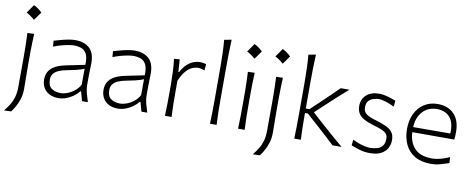

<svg xmlns="http://www.w3.org/2000/svg" viewBox="-76 -1127 4171 1691"><g transform="rotate(10 2009.5 -281.5)"><path d="M111.4 -759.1Q97.9 -739.2 85.3 -720.9Q72.7 -702.7 59.3 -683.9Q78.6 -673.7 97.7 -660.5Q116.7 -647.4 133.4 -631.8Q147.4 -650.6 160.5 -669.1Q173.7 -687.6 186.6 -705.9Q164.5 -727.4 146 -740Q127.5 -752.6 111.4 -759.1ZM12.7 199.7 76.7 197.3Q92.8 174.8 110.6 143.8Q128.4 112.8 141.1 72.5Q153.8 32.2 153.8 -18.1Q153.8 -49.8 153.3 -84.2Q152.8 -118.7 152.3 -165Q151.9 -211.4 151.9 -277.3Q151.9 -320.8 152.3 -359.4Q152.8 -397.9 154.1 -434.8Q155.3 -471.7 157.2 -510.3L96.7 -508.3Q98.6 -470.2 99.6 -433.6Q100.6 -397 101.1 -358.9Q101.6 -320.8 101.6 -277.3L100.6 -27.8Q100.6 25.9 89.4 64.9Q78.1 104 58.3 135.7Q38.6 167.5 12.7 199.7Z M477.1 -37.1Q427.2 -37.1 395 -60.1Q362.8 -83 362.8 -137.7Q362.8 -172.4 381.1 -193.6Q399.4 -214.8 429.4 -226.8Q459.5 -238.8 494.6 -245.1Q548.3 -255.4 578.1 -262.7Q607.9 -270 623.3 -275.6Q638.7 -281.2 647.9 -285.6L647 -142.6Q627.4 -106.9 596.9 -83.5Q566.4 -60.1 534.2 -48.6Q502 -37.1 477.1 -37.1ZM466.3 9.8Q497.1 9.8 530.3 -1.7Q563.5 -13.2 593.5 -34.2Q623.5 -55.2 645.5 -82.5H652.3L674.8 0H727.1Q713.4 -42 704.1 -78.1Q694.8 -114.3 694.8 -146V-216.8Q694.8 -251.5 696.3 -286.1Q697.8 -320.8 697.8 -343.3Q697.8 -436 651.1 -477.8Q604.5 -519.5 525.4 -519.5Q495.6 -519.5 460.4 -512.7Q425.3 -505.9 392.3 -496.8Q359.4 -487.8 335.9 -481L339.8 -428.7Q377.9 -443.8 413.6 -453.1Q449.2 -462.4 476.8 -466.8Q504.4 -471.2 519 -471.2Q556.2 -471.2 586.4 -460.4Q616.7 -449.7 633.8 -417.5Q650.9 -385.3 648.4 -320.3L475.1 -284.7Q449.2 -279.3 420.9 -269.5Q392.6 -259.8 368.2 -242.7Q343.8 -225.6 328.4 -198.2Q313 -170.9 313 -130.4Q313 -89.4 331.1 -57.6Q349.1 -25.9 383.3 -8.1Q417.5 9.8 466.3 9.8Z M1008.3 -37.1Q958.5 -37.1 926.3 -60.1Q894 -83 894 -137.7Q894 -172.4 912.4 -193.6Q930.7 -214.8 960.7 -226.8Q990.7 -238.8 1025.9 -245.1Q1079.6 -255.4 1109.4 -262.7Q1139.2 -270 1154.5 -275.6Q1169.9 -281.2 1179.2 -285.6L1178.2 -142.6Q1158.7 -106.9 1128.2 -83.5Q1097.7 -60.1 1065.4 -48.6Q1033.2 -37.1 1008.3 -37.1ZM997.6 9.8Q1028.3 9.8 1061.5 -1.7Q1094.7 -13.2 1124.8 -34.2Q1154.8 -55.2 1176.8 -82.5H1183.6L1206.1 0H1258.3Q1244.6 -42 1235.4 -78.1Q1226.1 -114.3 1226.1 -146V-216.8Q1226.1 -251.5 1227.5 -286.1Q1229 -320.8 1229 -343.3Q1229 -436 1182.4 -477.8Q1135.7 -519.5 1056.6 -519.5Q1026.9 -519.5 991.7 -512.7Q956.5 -505.9 923.6 -496.8Q890.6 -487.8 867.2 -481L871.1 -428.7Q909.2 -443.8 944.8 -453.1Q980.5 -462.4 1008.1 -466.8Q1035.6 -471.2 1050.3 -471.2Q1087.4 -471.2 1117.7 -460.4Q1147.9 -449.7 1165 -417.5Q1182.1 -385.3 1179.7 -320.3L1006.3 -284.7Q980.5 -279.3 952.1 -269.5Q923.8 -259.8 899.4 -242.7Q875 -225.6 859.6 -198.2Q844.2 -170.9 844.2 -130.4Q844.2 -89.4 862.3 -57.6Q880.4 -25.9 914.6 -8.1Q948.7 9.8 997.6 9.8Z M1416.5 0H1475.6Q1472.7 -57.1 1471.9 -109.9Q1471.2 -162.6 1471.2 -224.6V-322.8Q1499.5 -387.7 1529.3 -418.2Q1559.1 -448.7 1585.7 -457.8Q1612.3 -466.8 1630.9 -466.8Q1644 -466.8 1659.7 -463.1Q1675.3 -459.5 1689.9 -454.1L1694.8 -510.7Q1681.6 -514.6 1667.5 -517.1Q1653.3 -519.5 1637.7 -519.5Q1615.7 -519.5 1587.2 -510.3Q1558.6 -501 1528.8 -475.6Q1499 -450.2 1472.7 -401.4H1465.8L1458.5 -512.2L1408.2 -508.3Q1415 -450.7 1417.7 -391.6Q1420.4 -332.5 1420.4 -277.3V-226.1Q1420.4 -163.1 1419.7 -110.1Q1418.9 -57.1 1416.5 0Z M1819.3 0H1878.4Q1875.5 -57.1 1874.5 -110.1Q1873.5 -163.1 1873.5 -226.1V-507.8Q1873.5 -574.2 1874.8 -636.5Q1876 -698.7 1878.9 -761.7L1814 -749.5Q1818.8 -693.4 1821 -633.3Q1823.2 -573.2 1823.2 -507.8V-226.1Q1823.2 -163.1 1822.5 -110.1Q1821.8 -57.1 1819.3 0Z M2083.5 -759.1Q2070.1 -739.2 2057.5 -720.9Q2044.9 -702.7 2031.4 -683.9Q2050.8 -673.7 2069.8 -660.5Q2088.9 -647.4 2105.6 -631.8Q2119.5 -650.6 2132.7 -669.1Q2145.8 -687.6 2158.7 -705.9Q2136.7 -727.4 2118.2 -740Q2099.7 -752.6 2083.5 -759.1ZM2070.3 0H2129.4Q2126.5 -57.1 2125.5 -110.1Q2124.5 -163.1 2124.5 -226.1V-277.3Q2124.5 -320.8 2125 -359.4Q2125.5 -397.9 2126.5 -434.8Q2127.4 -471.7 2129.4 -510.3L2068.8 -508.3Q2070.8 -470.2 2072 -433.6Q2073.2 -397 2073.7 -358.9Q2074.2 -320.8 2074.2 -277.3V-226.1Q2074.2 -163.1 2073.5 -110.1Q2072.8 -57.1 2070.3 0Z M2336 -759.1Q2322.6 -739.2 2309.9 -720.9Q2297.3 -702.7 2283.9 -683.9Q2303.2 -673.7 2322.3 -660.5Q2341.4 -647.4 2358 -631.8Q2372 -650.6 2385.1 -669.1Q2398.3 -687.6 2411.2 -705.9Q2389.2 -727.4 2370.6 -740Q2352.1 -752.6 2336 -759.1ZM2237.3 199.7 2301.3 197.3Q2317.4 174.8 2335.2 143.8Q2353 112.8 2365.7 72.5Q2378.4 32.2 2378.4 -18.1Q2378.4 -49.8 2377.9 -84.2Q2377.4 -118.7 2377 -165Q2376.5 -211.4 2376.5 -277.3Q2376.5 -320.8 2377 -359.4Q2377.4 -397.9 2378.7 -434.8Q2379.9 -471.7 2381.8 -510.3L2321.3 -508.3Q2323.2 -470.2 2324.2 -433.6Q2325.2 -397 2325.7 -358.9Q2326.2 -320.8 2326.2 -277.3L2325.2 -27.8Q2325.2 25.9 2314 64.9Q2302.7 104 2283 135.7Q2263.2 167.5 2237.3 199.7Z M2572.8 0H2631.8Q2628.9 -56.6 2627.9 -108.6Q2627 -160.6 2627 -221.2V-238.3H2653.3L2755.9 -146Q2796.4 -109.4 2836.7 -73Q2877 -36.6 2915 0H2996.1Q2944.3 -43.5 2893.6 -87.9Q2842.8 -132.3 2793.5 -176.3L2703.1 -258.3L2782.2 -332Q2828.6 -375.5 2877 -419.7Q2925.3 -463.9 2976.6 -508.3H2898.9Q2862.3 -471.2 2823.2 -433.8Q2784.2 -396.5 2745.1 -359.4L2659.7 -278.3H2627V-507.8Q2627 -574.2 2628.2 -636.5Q2629.4 -698.7 2632.8 -761.7L2567.4 -749.5Q2572.3 -693.4 2574.5 -633.3Q2576.7 -573.2 2576.7 -507.8V-226.1Q2576.7 -163.1 2575.9 -110.1Q2575.2 -57.1 2572.8 0Z M3251 10.3Q3311.5 10.3 3349.6 -9.8Q3387.7 -29.8 3405.5 -63.2Q3423.3 -96.7 3423.3 -135.7Q3423.3 -181.2 3402.8 -207.3Q3382.3 -233.4 3345.7 -249.8Q3309.1 -266.1 3260.3 -281.2Q3194.3 -299.8 3166.5 -320.1Q3138.7 -340.3 3138.7 -379.9Q3138.7 -419.4 3157.2 -438.7Q3175.8 -458 3201.4 -464.8Q3227.1 -471.7 3248 -472.7Q3266.6 -472.7 3303.7 -462.2Q3340.8 -451.7 3386.7 -429.2L3392.1 -482.9Q3373.5 -490.2 3347.9 -498.8Q3322.3 -507.3 3294.9 -513.4Q3267.6 -519.5 3242.7 -519.5Q3169.4 -519.5 3127.9 -481.4Q3086.4 -443.4 3086.4 -382.8Q3086.4 -339.8 3105.7 -312.7Q3125 -285.6 3157 -269.3Q3189 -252.9 3227.1 -241.2Q3281.7 -225.6 3313.2 -212.4Q3344.7 -199.2 3358.4 -182.9Q3372.1 -166.5 3372.1 -140.1Q3372.1 -99.1 3355.2 -76.7Q3338.4 -54.2 3310.5 -45.4Q3282.7 -36.6 3249.5 -35.6Q3225.1 -35.6 3198.5 -41Q3171.9 -46.4 3143.8 -56.6Q3115.7 -66.9 3086.9 -80.6L3081.1 -29.3Q3111.3 -17.1 3155 -3.4Q3198.7 10.3 3251 10.3Z M3794.9 10.3Q3842.3 10.3 3884.5 -2.4Q3926.8 -15.1 3956.5 -24.9L3953.1 -78.1Q3925.8 -65.4 3898.4 -56.4Q3871.1 -47.4 3845.7 -42.7Q3820.3 -38.1 3798.3 -38.1Q3693.8 -38.1 3642.3 -91.6Q3590.8 -145 3586.9 -236.3H3962.4Q3964.8 -252 3965.6 -268.3Q3966.3 -284.7 3966.3 -304.2Q3966.3 -407.2 3912.6 -463.4Q3858.9 -519.5 3766.1 -519.5Q3696.3 -519.5 3644.5 -485.8Q3592.8 -452.1 3564.5 -393.1Q3536.1 -334 3536.1 -257.8Q3536.1 -180.2 3564.2 -119.6Q3592.3 -59.1 3649.9 -24.4Q3707.5 10.3 3794.9 10.3ZM3918.5 -282.7 3586.9 -281.7Q3590.8 -366.7 3637.7 -419.9Q3684.6 -473.1 3767.1 -475.1Q3846.2 -472.7 3885.3 -424.1Q3924.3 -375.5 3918.5 -282.7Z"/></g></svg>

Font: Pinar-VF
Style: Regular
Weight: 300
Designer: Amin Abedi
Version: Version 3.0